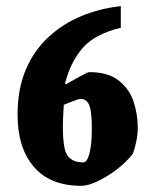

<svg xmlns="http://www.w3.org/2000/svg" viewBox="-20 -592 502 623"><path d="M372 -572V-502Q286 -481 247 -435Q208 -389 191 -321L195 -319Q220 -333 242 -345.5Q264 -358 270 -358Q331 -358 365.5 -330.5Q400 -303 413.5 -262Q427 -221 427 -179Q427 -155 422 -131.5Q417 -108 411 -93Q389 -65 358 -41.5Q327 -18 296 -3.5Q265 11 244 11Q143 11 90 -50.5Q37 -112 37 -220Q37 -303 63.5 -365.5Q90 -428 137 -471.5Q184 -515 244.5 -540Q305 -565 372 -572ZM241 -271Q236 -271 220 -265Q204 -259 187 -252Q180 -157 189.5 -111Q199 -65 250 -65Q263 -65 270.5 -95Q278 -125 278 -175Q278 -231 269.5 -251Q261 -271 241 -271Z"/></svg>

Font: Grenze Gotisch ExtraBold
Style: Regular
Weight: 800
Designer: Renata Polastri
Foundry: Omnibus-Type
Version: Version 1.001